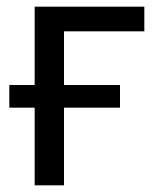

<svg xmlns="http://www.w3.org/2000/svg" viewBox="-20 -556 474 576"><path d="M413 -536V-462H172V-301H340V-233H172V0H84V-233H8V-301H84V-536Z"/></svg>

Font: Noto Sans
Style: Regular
Weight: 400
Designer: Monotype Design Team
Foundry: Monotype Imaging Inc.
Version: Version 1.902